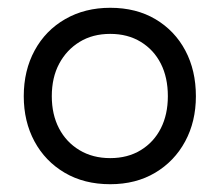

<svg xmlns="http://www.w3.org/2000/svg" viewBox="-20 -730 565 493"><path d="M263 -257Q196 -257 146 -286.5Q96 -316 68.5 -367Q41 -418 41 -483Q41 -549 69 -600.5Q97 -652 147.5 -681Q198 -710 263 -710Q330 -710 379.5 -680.5Q429 -651 456 -600Q483 -549 483 -483Q483 -418 455.5 -367Q428 -316 378.5 -286.5Q329 -257 263 -257ZM263 -324Q308 -324 341.5 -344.5Q375 -365 393 -400.5Q411 -436 411 -483Q411 -531 393 -566.5Q375 -602 341.5 -622.5Q308 -643 263 -643Q218 -643 184.5 -622.5Q151 -602 132 -566.5Q113 -531 113 -483Q113 -436 131.5 -400.5Q150 -365 184 -344.5Q218 -324 263 -324Z"/></svg>

Font: REM Medium Light
Style: Regular
Weight: 300
Version: Version 1.005;gftools[0.9.28]